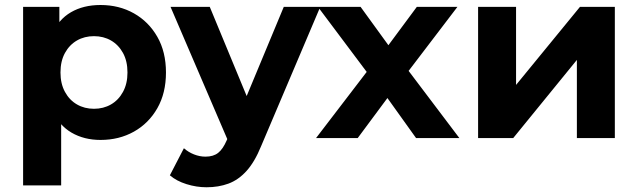

<svg xmlns="http://www.w3.org/2000/svg" viewBox="-20 -566 2615 787"><path d="M392.1 7.6Q324.7 7.6 273.3 -22.3Q222 -52.2 193.7 -113.5Q165.3 -174.8 165.3 -268.8Q165.3 -364.2 192.5 -425.1Q219.6 -486.1 270.8 -515.8Q321.9 -545.5 392.1 -545.5Q468.3 -545.5 528.9 -511.3Q589.5 -477.1 624.9 -415.1Q660.3 -353.2 660.3 -268.8Q660.3 -184.4 624.9 -122.4Q589.5 -60.4 528.9 -26.4Q468.3 7.6 392.1 7.6ZM74.7 194V-537.9H223.3V-427.7L220.7 -268.2L230.7 -108.6V194ZM365.2 -120.1Q404.1 -120.1 434.9 -137.9Q465.8 -155.6 484.1 -189.3Q502.5 -222.9 502.5 -268.8Q502.5 -315.6 484.1 -349Q465.8 -382.3 434.9 -400.1Q404.1 -417.8 365.2 -417.8Q326.3 -417.8 295.5 -400.1Q264.6 -382.3 246.3 -349Q227.9 -315.6 227.9 -268.8Q227.9 -222.9 246.3 -189.3Q264.6 -155.6 295.5 -137.9Q326.3 -120.1 365.2 -120.1Z M826.6 201.6Q785.2 201.6 744.2 188.7Q703.1 175.8 676.3 152.6L733.8 41.6Q752 57.7 775.3 66.9Q798.6 76.1 822.2 76.1Q854.7 76.1 874.3 60.5Q893.9 45 909.3 9.2L937.8 -56.7L950.1 -73.8L1143.2 -537.9H1292.7L1050.2 33.3Q1023.8 98.1 990.3 134.9Q956.9 171.8 916.2 186.7Q875.6 201.6 826.6 201.6ZM918.8 20.8 679 -537.9H839.8L1026.1 -87.8Z M1275.4 0 1517.1 -315.7 1514.2 -229.7 1283.2 -537.9H1458L1603.7 -337L1538.1 -334.9L1688.6 -537.9H1855L1622.5 -232.9L1623.1 -317.5L1863 0H1685.5L1532.7 -213.5L1598.1 -204.7L1446.2 0Z M1939.7 0V-537.9H2095.3V-217.9L2357.3 -537.9H2500.2V0H2344.6V-320.4L2083.6 0Z"/></svg>

Font: Montserrat Thin
Style: Regular
Weight: 100
Designer: Julieta Ulanovsky
Foundry: Julieta Ulanovsky
Version: Version 9.000